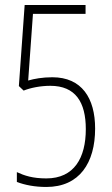

<svg xmlns="http://www.w3.org/2000/svg" viewBox="-20 -734 445 763"><path d="M188 -427C149 -427 116 -421 92 -414L111 -679H320V-714H78L55 -392L74 -374C101 -385 141 -393 180 -393C280 -393 321 -328 321 -221C321 -107 275 -25 164 -25C110 -25 77 -36 47 -50V-11C78 1 118 9 164 9C296 9 358 -87 358 -223C358 -344 305 -427 188 -427Z"/></svg>

Font: Noto Sans Sinhala ExtraCondensed ExtraLight
Style: Regular
Weight: 200
Width: 2
Designer: Jelle Bosma - Monotype Design Team
Foundry: Monotype Imaging Inc.
Version: Version 2.006